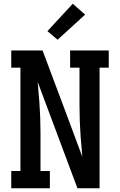

<svg xmlns="http://www.w3.org/2000/svg" viewBox="-20 -1004 640 1024"><path d="M40 0V-92H89V-643H40V-735H207L340 -380L419 -168L410 -276Q407 -317 405.5 -358.5Q404 -400 404 -441V-643H354V-735H560V-643H511V0H393L181 -567L190 -459Q193 -418 194.5 -376.5Q196 -335 196 -294V-92H246V0ZM287 -792 233 -838 368 -984 434 -926Z"/></svg>

Font: Iosevka Etoile Semibold
Style: Regular
Weight: 600
Designer: Belleve Invis
Foundry: Belleve Invis
Version: Version 22.1.2; ttfautohint (v1.8.4)